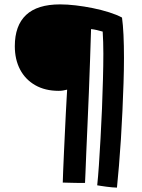

<svg xmlns="http://www.w3.org/2000/svg" viewBox="-20 -677 645 875"><path d="M513 178Q504.5 178 491.5 176.8Q478.5 175.5 464.8 173.8Q451 172 439.8 170.2Q428.5 168.5 423 167.5Q427 130.5 430.8 75Q434.5 19.5 438.2 -46.8Q442 -113 444.8 -182Q447.5 -251 449.2 -315.5Q451 -380 451 -432.5Q451 -459.5 450.2 -484.8Q449.5 -510 448 -533Q435.5 -536.5 422.2 -539.8Q409 -543 395 -544.5Q393 -480 390.5 -405.5Q388 -331 385 -255.2Q382 -179.5 378.8 -109.2Q375.5 -39 373.2 18Q371 75 369.5 111.5Q368 148 367.5 156.5Q358.5 157 343.5 156.8Q328.5 156.5 312.5 156.2Q296.5 156 283.8 155.5Q271 155 266 155Q266.5 134.5 268 98.2Q269.5 62 271.5 17.5Q273.5 -27 275.8 -73.2Q278 -119.5 280 -160.5Q282 -201.5 283.8 -230.5Q285.5 -259.5 286 -268.5Q266.5 -263 247.5 -263Q185.5 -263 140.5 -288.8Q95.5 -314.5 71.5 -360.2Q47.5 -406 47.5 -466.5Q47.5 -560.5 98.8 -608.8Q150 -657 254 -657Q286.5 -657 325 -652.5Q363.5 -648 403 -640Q442.5 -632 477.2 -621Q512 -610 536 -597Q540.5 -565.5 542.8 -517.8Q545 -470 545 -413Q545 -361 543 -299Q541 -237 538 -171.5Q535 -106 531 -42.2Q527 21.5 522.2 78Q517.5 134.5 513 178Z"/></svg>

Font: Grandstander Thin Medium
Style: Regular
Weight: 500
Version: Version 1.200